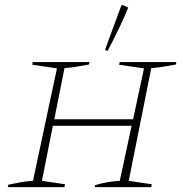

<svg xmlns="http://www.w3.org/2000/svg" viewBox="-20 -772 754 792"><path d="M12 0 14 -10Q41 -16 66.5 -20.5Q92 -25 116 -26L215 -490L113 -505L115 -516H349L347 -506Q310 -499 290.5 -496Q271 -493 246 -491L204 -280H529L574 -490L471 -505L474 -516H707L706 -506Q674 -500 651.5 -496.5Q629 -493 604 -491L511 -26L606 -12L604 0H371L372 -8Q398 -16 424 -20.5Q450 -25 474 -26L523 -253H198L153 -26L248 -12L246 0ZM424 -562 413 -566 480 -748 484 -752 509 -741Q493 -701 471.5 -656.5Q450 -612 424 -562Z"/></svg>

Font: Piazzolla SC Thin
Style: Italic
Weight: 100
Italic angle: -11.3°
Designer: Juan Pablo del Peral
Foundry: Huerta Tipografica
Version: Version 1.330